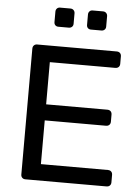

<svg xmlns="http://www.w3.org/2000/svg" viewBox="-60 -946 725 993"><g transform="rotate(5 303.0 -450.0)"><path d="M109.6 0Q99.4 0 93.1 -6.4Q86.7 -12.7 86.7 -22.9V-676.3Q86.7 -687.3 93.1 -693.6Q99.4 -700 109.6 -700H522.7Q533.7 -700 540.1 -693.6Q546.4 -687.3 546.4 -676.3V-637.6Q546.4 -627.4 540.1 -621.1Q533.7 -614.7 522.7 -614.7H182.9V-395.7H500.7Q511.7 -395.7 518.1 -389.3Q524.4 -382.9 524.4 -371.9V-335.4Q524.4 -325.2 518.1 -318.8Q511.7 -312.4 500.7 -312.4H182.9V-85.3H530.7Q541.7 -85.3 548.1 -78.9Q554.4 -72.6 554.4 -61.6V-22.9Q554.4 -12.7 548.1 -6.4Q541.7 0 530.7 0ZM380.1 -801Q370 -801 364 -807.1Q357.9 -813.1 357.9 -823.2V-877.3Q357.9 -887.3 364 -893.8Q370 -900.3 380.1 -900.3H434.2Q444.2 -900.3 450.7 -893.8Q457.2 -887.3 457.2 -877.3V-823.2Q457.2 -813.1 450.7 -807.1Q444.2 -801 434.2 -801ZM211 -801Q200.9 -801 194.9 -807.1Q188.8 -813.1 188.8 -823.2V-877.3Q188.8 -887.3 194.9 -893.8Q200.9 -900.3 211 -900.3H265.1Q275.1 -900.3 281.6 -893.8Q288.1 -887.3 288.1 -877.3V-823.2Q288.1 -813.1 281.6 -807.1Q275.1 -801 265.1 -801Z"/></g></svg>

Font: Rubik Light
Style: Regular
Weight: 300
Designer: Hubert and Fischer
Foundry: Hubert and Fischer
Version: Version 2.300;gftools[0.9.30]